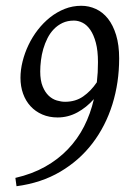

<svg xmlns="http://www.w3.org/2000/svg" viewBox="-20 -623 442 664"><path d="M205.1 -271Q241.2 -271 267.8 -289.6Q294.4 -308.1 314.9 -338.4Q316.9 -355.5 317.9 -372.8Q318.8 -390.1 318.8 -408.2Q318.8 -447.8 311.5 -475.1Q304.2 -502.4 292.5 -519.5Q280.8 -536.6 265.9 -544.2Q251 -551.8 235.8 -551.8Q213.4 -551.8 196.3 -543.7Q179.2 -535.6 166.3 -522.2Q153.3 -508.8 144.3 -491Q135.3 -473.1 129.6 -453.6Q124 -434.1 121.6 -414.1Q119.1 -394 119.1 -376Q119.1 -344.2 127.7 -323.7Q136.2 -303.2 148.9 -291.5Q161.6 -279.8 176.8 -275.4Q191.9 -271 205.1 -271ZM392.1 -420.9Q392.1 -337.4 368.7 -262.2Q345.2 -187 300 -127.7Q254.9 -68.4 188.7 -29.3Q122.6 9.8 37.1 21L33.2 -7.8Q90.8 -21 136 -46.4Q181.2 -71.8 214.8 -106.9Q248.5 -142.1 270.8 -185.8Q293 -229.5 304.7 -280.3Q279.3 -251.5 247.3 -234.1Q215.3 -216.8 179.2 -216.8Q149.9 -216.8 126.2 -227.1Q102.5 -237.3 85.7 -255.6Q68.8 -273.9 59.8 -299.1Q50.8 -324.2 50.8 -354Q50.8 -381.3 58.1 -410.6Q65.4 -439.9 78.6 -467.5Q91.8 -495.1 110.8 -519.8Q129.9 -544.4 153.3 -563Q176.8 -581.5 203.9 -592.3Q231 -603 261.2 -603Q287.6 -603 311.5 -592Q335.4 -581.1 353.3 -558.6Q371.1 -536.1 381.6 -501.7Q392.1 -467.3 392.1 -420.9Z"/></svg>

Font: Gentium Plus Eur
Style: Italic
Weight: 400
Italic angle: -8°
Designer: J. Victor Gaultney, Annie Olsen, Iska Routamaa, Becca Hirsbrunner
Foundry: SIL International
Version: Version 5.000